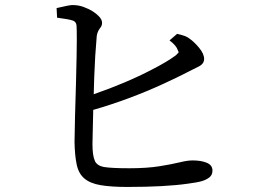

<svg xmlns="http://www.w3.org/2000/svg" viewBox="-20 -749 1040 760"><path d="M204 -717Q255 -729 266 -729Q292 -729 312 -721Q350 -707 372 -684Q384 -671 384 -659Q384 -647 377 -639Q373 -634 369 -626.5Q365 -619 363 -607Q356 -530 353 -444Q352 -410 351 -376Q481 -421 582 -474Q641 -504 676 -530L687 -541Q687 -545 683 -552Q679 -565 661 -581L651 -589L681 -615Q699 -611 710 -607Q721 -603 729 -597Q748 -584 768 -560Q788 -536 788 -515.5Q788 -495 763 -484Q750 -478 716.5 -460.5Q683 -443 622 -415Q561 -387 490 -360.5Q419 -334 349 -314Q346 -202 346 -179Q346 -132 356 -111Q365 -93 391 -88Q422 -83 492 -83Q562 -83 611.5 -91Q661 -99 691.5 -106.5Q722 -114 742 -114Q774 -114 795 -106Q821 -97 821 -74Q821 -57 809.5 -47.5Q798 -38 780.5 -32.5Q763 -27 724 -22Q634 -9 484 -9Q420 -9 378.5 -16Q337 -23 314 -42.5Q291 -62 283.5 -98Q276 -134 275 -187Q275 -201 277 -289Q279 -377 281 -428Q284 -545 284 -590.5Q284 -636 283 -647Q282 -662 270 -667Q254 -673 206 -679Z"/></svg>

Font: Early Summer Mincho Screen
Style: Regular
Weight: 400
Designer: GuiWonder
Version: Version 1.002